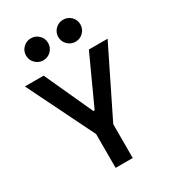

<svg xmlns="http://www.w3.org/2000/svg" viewBox="-219 -1037 1025 1149"><g transform="rotate(-30 293.0 -462.5)"><path d="M233.9 0V-233.4L7.3 -693.4H136.7L288.6 -361.3H297.4L449.2 -693.4H578.6L352.1 -233.4V0ZM181.6 -773.4Q150.4 -773.4 127.9 -795.7Q105.5 -817.9 105.5 -849.6Q105.5 -881.3 127.9 -903.3Q150.4 -925.3 181.6 -925.3Q213.4 -925.3 235.6 -903.3Q257.8 -881.3 257.8 -849.6Q257.8 -817.9 235.6 -795.7Q213.4 -773.4 181.6 -773.4ZM404.3 -773.4Q373 -773.4 350.6 -795.7Q328.1 -817.9 328.1 -849.6Q328.1 -881.3 350.6 -903.3Q373 -925.3 404.3 -925.3Q436 -925.3 458.3 -903.3Q480.5 -881.3 480.5 -849.6Q480.5 -817.9 458.3 -795.7Q436 -773.4 404.3 -773.4Z"/></g></svg>

Font: CaskaydiaCove NF SemiBold
Style: Regular
Weight: 600
Designer: Aaron Bell
Foundry: Saja Typeworks
Version: Version 2111.001; VTT 6.35;Nerd Fonts 3.2.1